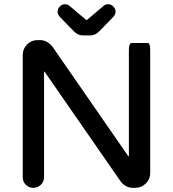

<svg xmlns="http://www.w3.org/2000/svg" viewBox="-20 -884 824 915"><path d="M190.9 -543.9Q189.9 -542 189.9 -540V-39.1Q189.9 -18.1 174.6 -3.4Q159.2 11.2 138.4 11.2Q117.7 11.2 103 -3.4Q88.4 -18.1 88.4 -39.1V-622.1Q88.4 -651.4 109.1 -672.1Q129.9 -692.9 158.2 -692.9H170.9Q204.6 -692.9 230 -661.6L590.3 -141.1Q591.8 -139.2 593.3 -137.7Q594.2 -139.6 594.2 -141.6V-641.6Q594.2 -669.9 601.1 -676.3Q603.5 -679.2 607.4 -679.2H682.6Q686.5 -679.2 689 -676.8Q691.4 -674.3 692.4 -671.6Q693.4 -668.9 694.3 -665Q695.8 -656.7 695.8 -641.6V-58.6Q695.8 -29.8 674.6 -9.3Q653.3 11.2 625 11.2H613.3Q590.3 11.2 571.3 -2.9Q562.5 -8.8 556.2 -17.6L193.8 -540.5Q192.4 -542.5 190.9 -543.9ZM263.7 -805.2Q254.4 -816.4 254.4 -829.3Q254.4 -842.3 265.1 -853Q275.9 -863.8 289.3 -863.8Q302.7 -863.8 312 -855.5Q350.1 -823.7 387.7 -791.5L393.1 -788.6Q394.5 -788.6 397 -791L473.1 -855.5Q482.4 -863.8 495.8 -863.8Q509.3 -863.8 520 -853Q530.8 -842.3 530.8 -829.1Q530.8 -816.4 521.5 -805.2Q453.6 -734.9 453.1 -734.9Q434.1 -715.3 411.1 -715.3H374Q351.1 -715.3 332 -734.9Z"/></svg>

Font: YuPearl-Medium
Style: Medium
Weight: 500
Designer: Max Yao
Foundry: Max-Everyday
Version: Version 1.011; ttfautohint (v1.8.3)